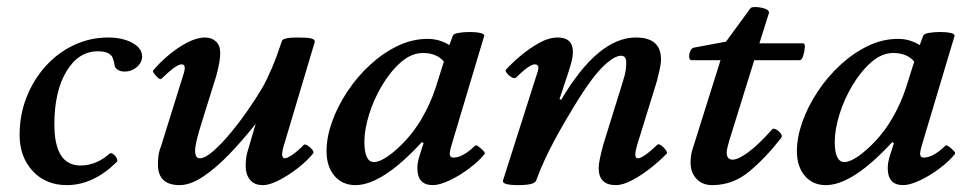

<svg xmlns="http://www.w3.org/2000/svg" viewBox="-20 -525 2803 558"><path d="M174 13Q113 13 75 -28Q37 -69 37 -133Q37 -191 57 -242Q77 -293 112.5 -332.5Q148 -372 195 -394Q242 -416 294 -416Q336 -416 364.5 -400.5Q393 -385 393 -361Q393 -343 377.5 -330Q362 -317 343 -317Q322 -317 314 -331Q309 -359 303 -364Q292 -376 265 -376Q208 -376 173 -317.5Q138 -259 138 -164Q138 -44 214 -44Q259 -44 298 -78Q302 -82 308.5 -77.5Q315 -73 319 -65.5Q323 -58 319 -54Q251 13 174 13Z M502 13Q439 13 439 -47Q439 -58 440.5 -71.5Q442 -85 448 -100L515 -315Q521 -338 508 -338Q500 -338 486.5 -328.5Q473 -319 449 -296Q446 -293 439.5 -298.5Q433 -304 428 -311Q423 -318 425 -320Q442 -341 468.5 -363.5Q495 -386 523.5 -401Q552 -416 576 -416Q595 -416 607.5 -404.5Q620 -393 620 -371Q620 -359 617.5 -344Q615 -329 609 -306L565 -165Q547 -108 547 -87Q547 -65 561 -65Q576 -65 600 -86Q624 -107 650.5 -139Q677 -171 701.5 -206.5Q726 -242 743 -271Q756 -294 770.5 -328Q785 -362 799 -405Q801 -416 844 -416Q872 -416 883.5 -413.5Q895 -411 895 -404L807 -109Q799 -84 800 -74.5Q801 -65 808 -65Q814 -65 828 -74Q842 -83 863 -104Q866 -107 874 -102Q882 -97 887.5 -90Q893 -83 890 -79Q874 -59 847.5 -38Q821 -17 792.5 -2Q764 13 744 13Q719 13 706.5 -2.5Q694 -18 694 -43Q694 -53 695.5 -66Q697 -79 706 -107L723 -165Q685 -117 646 -76.5Q607 -36 570 -11.5Q533 13 502 13Z M1013 13Q975 13 952 -14Q929 -41 929 -86Q929 -126 945 -171Q961 -216 989.5 -259Q1018 -302 1055.5 -336.5Q1093 -371 1135.5 -391.5Q1178 -412 1223 -412Q1257 -412 1286 -394L1296 -421Q1298 -427 1313 -429.5Q1328 -432 1346 -432Q1364 -432 1376.5 -429Q1389 -426 1387 -420L1291 -99Q1287 -84 1287 -79Q1287 -67 1298 -67Q1325 -67 1361 -102Q1364 -104 1371.5 -98.5Q1379 -93 1385 -86.5Q1391 -80 1388 -77Q1371 -56 1343 -35Q1315 -14 1286 -0.5Q1257 13 1238 13Q1193 13 1193 -36Q1193 -44 1194.5 -53.5Q1196 -63 1201 -78L1211 -109L1206 -112Q1091 13 1013 13ZM1067 -54Q1083 -54 1107.5 -71Q1132 -88 1158.5 -116.5Q1185 -145 1206 -181Q1231 -224 1246 -270L1270 -346Q1249 -371 1209 -371Q1176 -371 1145.5 -344.5Q1115 -318 1090.5 -277Q1066 -236 1052.5 -192Q1039 -148 1039 -113Q1039 -54 1067 -54Z M1486 13Q1437 13 1442 -1L1542 -315Q1550 -338 1534 -338Q1519 -338 1479 -299Q1475 -296 1467 -300.5Q1459 -305 1453 -312.5Q1447 -320 1451 -323Q1467 -341 1492.5 -362.5Q1518 -384 1546.5 -400Q1575 -416 1601 -416Q1645 -416 1645 -374Q1645 -361 1640.5 -344Q1636 -327 1629 -306L1606 -237L1611 -235Q1718 -416 1828 -416Q1901 -416 1901 -353Q1901 -339 1897 -322Q1893 -305 1889 -289L1839 -127Q1828 -94 1826.5 -79.5Q1825 -65 1834 -65Q1849 -65 1890 -104Q1894 -108 1901.5 -102.5Q1909 -97 1914.5 -89.5Q1920 -82 1918 -79Q1901 -61 1874.5 -39.5Q1848 -18 1819.5 -2.5Q1791 13 1770 13Q1720 13 1720 -36Q1720 -49 1724 -67Q1728 -85 1734 -107L1789 -284Q1797 -309 1798.5 -321.5Q1800 -334 1800 -343Q1800 -363 1785 -363Q1765 -363 1733.5 -332.5Q1702 -302 1662 -238Q1622 -174 1590.5 -115.5Q1559 -57 1538 0Q1533 13 1486 13Z M2050 13Q2021 13 2004 -5.5Q1987 -24 1987 -52Q1987 -61 1988 -69.5Q1989 -78 1991 -86L2074 -350H1990Q1984 -350 1983 -358.5Q1982 -367 1986 -376.5Q1990 -386 1999 -387L2090 -404L2161 -501Q2164 -505 2177 -504.5Q2190 -504 2202.5 -500Q2215 -496 2215 -488L2187 -399H2314Q2320 -399 2319 -386.5Q2318 -374 2314 -362Q2310 -350 2304 -350H2172L2099 -115Q2096 -104 2094 -96Q2092 -88 2092 -82Q2092 -61 2109 -61Q2125 -61 2154 -82Q2183 -103 2224 -149Q2227 -153 2235 -149Q2243 -145 2248.5 -138Q2254 -131 2251 -125Q2206 -67 2158 -27Q2110 13 2050 13Z M2380 13Q2342 13 2319 -14Q2296 -41 2296 -86Q2296 -126 2312 -171Q2328 -216 2356.5 -259Q2385 -302 2422.5 -336.5Q2460 -371 2502.5 -391.5Q2545 -412 2590 -412Q2624 -412 2653 -394L2663 -421Q2665 -427 2680 -429.5Q2695 -432 2713 -432Q2731 -432 2743.5 -429Q2756 -426 2754 -420L2658 -99Q2654 -84 2654 -79Q2654 -67 2665 -67Q2692 -67 2728 -102Q2731 -104 2738.5 -98.5Q2746 -93 2752 -86.5Q2758 -80 2755 -77Q2738 -56 2710 -35Q2682 -14 2653 -0.5Q2624 13 2605 13Q2560 13 2560 -36Q2560 -44 2561.5 -53.5Q2563 -63 2568 -78L2578 -109L2573 -112Q2458 13 2380 13ZM2434 -54Q2450 -54 2474.5 -71Q2499 -88 2525.5 -116.5Q2552 -145 2573 -181Q2598 -224 2613 -270L2637 -346Q2616 -371 2576 -371Q2543 -371 2512.5 -344.5Q2482 -318 2457.5 -277Q2433 -236 2419.5 -192Q2406 -148 2406 -113Q2406 -54 2434 -54Z"/></svg>

Font: Junicode SmExp
Style: Bold Italic
Weight: 700
Width: 6
Italic angle: -11°
Designer: Peter S. Baker
Version: Version 2.205; ttfautohint (v1.8.4)